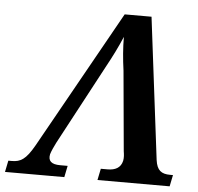

<svg xmlns="http://www.w3.org/2000/svg" viewBox="-93 -767 844 819"><g transform="rotate(5 328.5 -357.0)"><path d="M-42 0H212L222 -49H190C152 -49 137 -63 143 -92C147 -106 157 -127 165 -143L345 -480C374 -533 393 -571 413 -618C413 -571 417 -524 424 -474L455 -132C457 -120 459 -105 456 -91C449 -61 426 -49 393 -49H364L354 0H663L673 -49H661C623 -49 604 -63 598 -107L523 -714H408L78 -124C43 -62 20 -49 -17 -49H-32Z"/></g></svg>

Font: Noto Serif SemiBold
Style: Italic
Weight: 600
Italic angle: -12°
Designer: Monotype Design Team
Foundry: Monotype Imaging Inc.
Version: Version 2.014